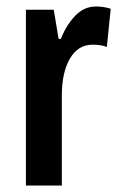

<svg xmlns="http://www.w3.org/2000/svg" viewBox="-20 -573 371 593"><path d="M277 -553Q287 -553 298 -551.5Q309 -550 322 -546L310 -428Q292 -435 266 -435Q221 -435 196 -392Q171 -349 171 -279V0H60V-543H146L161 -453H168Q184 -494 211.5 -523.5Q239 -553 277 -553Z"/></svg>

Font: Noto Sans Lao ExtraCondensed SemiBold
Style: Regular
Weight: 600
Width: 2
Designer: Monotype Design Team
Foundry: Monotype Imaging Inc.
Version: Version 2.003; ttfautohint (v1.8.4.7-5d5b)